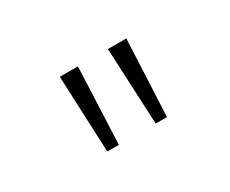

<svg xmlns="http://www.w3.org/2000/svg" viewBox="-54 -865 671 560"><g transform="rotate(-30 281.5 -585.0)"><path d="M344 -456 332 -714H394L382 -456ZM181 -456 170 -714H231L220 -456Z"/></g></svg>

Font: Noto Sans Mono SemiCondensed Light
Style: Regular
Weight: 300
Width: 4
Designer: Monotype Design Team
Foundry: Monotype Imaging Inc.
Version: Version 2.014; ttfautohint (v1.8.4.7-5d5b)